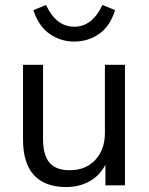

<svg xmlns="http://www.w3.org/2000/svg" viewBox="-20 -749 601 776"><path d="M485 -487V0H406V-83Q383 -39 341.5 -16Q300 7 248 7Q161 7 117 -41.5Q73 -90 73 -185V-487H154V-187Q154 -122 180 -91.5Q206 -61 262 -61Q326 -61 365 -102.5Q404 -144 404 -212V-487ZM115 -708 166 -729Q207 -641 280 -641Q353 -641 394 -729L445 -708Q425 -643 380.5 -612Q336 -581 280 -581Q225 -581 180.5 -612Q136 -643 115 -708Z"/></svg>

Font: wassup Sans
Style: Regular
Weight: 400
Version: Version 2.001